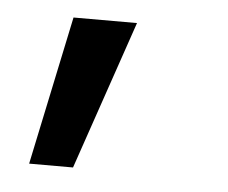

<svg xmlns="http://www.w3.org/2000/svg" viewBox="-32 -163 371 313"><g transform="rotate(5 154.0 -6.0)"><path d="M25.6 115.4 76.9 -128.2H180.8L97.4 115.4Z"/></g></svg>

Font: Slabo 13px
Style: Regular
Weight: 400
Designer: John Hudson
Foundry: Tiro Typeworks Ltd.
Version: Version 1.02 Build 005a